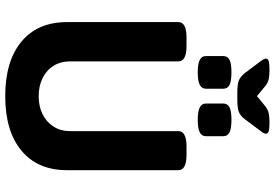

<svg xmlns="http://www.w3.org/2000/svg" viewBox="-182 -886 1075 752"><g transform="rotate(90 356.0 -509.5)"><path d="M356 8Q219 8 142.5 -55.5Q66 -119 66 -234V-670Q66 -702 126 -702H160Q220 -702 220 -670V-244Q220 -209 237 -181.5Q254 -154 285 -138.5Q316 -123 356 -123Q397 -123 427.5 -138.5Q458 -154 475.5 -181.5Q493 -209 493 -244V-670Q493 -702 553 -702H586Q646 -702 646 -670V-234Q646 -119 569.5 -55.5Q493 8 356 8ZM449 -746Q415 -746 400 -754Q385 -762 385 -778V-846Q385 -863 400 -870.5Q415 -878 449 -878Q483 -878 498 -870.5Q513 -863 513 -846V-778Q513 -762 498 -754Q483 -746 449 -746ZM263 -746Q229 -746 214 -754Q199 -762 199 -778V-846Q199 -863 214 -870.5Q229 -878 263 -878Q297 -878 312 -870.5Q327 -863 327 -846V-778Q327 -762 312 -754Q297 -746 263 -746ZM342 -901Q309 -901 294.5 -907Q280 -913 266 -930L218 -994Q214 -1000 211.5 -1004.5Q209 -1009 209 -1013Q209 -1021 219 -1024Q229 -1027 254 -1027Q274 -1027 289 -1024Q304 -1021 317 -1010L356 -978L395 -1010Q409 -1021 423.5 -1024Q438 -1027 458 -1027Q484 -1027 493.5 -1024Q503 -1021 503 -1013Q503 -1009 501 -1004.5Q499 -1000 494 -994L446 -930Q433 -913 418 -907Q403 -901 370 -901Z"/></g></svg>

Font: Asap
Style: Regular
Weight: 400
Designer: Pablo Cosgaya
Foundry: Omnibus-Type
Version: Version 3.001